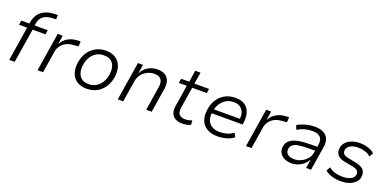

<svg xmlns="http://www.w3.org/2000/svg" viewBox="-8 -1505 4655 2311"><g transform="rotate(20 2319.5 -350.0)"><path d="M88 0 158 -438H54L63 -494H182L164 -478L169 -511Q180 -572 209.5 -614Q239 -656 288 -679Q337 -702 403 -706L454 -708L452 -652L393 -649Q358 -647 325 -634.5Q292 -622 268.5 -594Q245 -566 237 -515L233 -486L225 -494H401L393 -438H228L158 0Z M451 0 530 -494H594L577 -385H580Q605 -435 656.5 -466Q708 -497 773 -501L820 -503L817 -438L747 -432Q696 -428 658 -407.5Q620 -387 596.5 -354Q573 -321 566 -280L522 0Z M1081 8Q1006 8 956 -24Q906 -56 885 -114.5Q864 -173 875 -250Q883 -306 905.5 -352.5Q928 -399 964 -432.5Q1000 -466 1046.5 -484.5Q1093 -503 1147 -503Q1222 -503 1271.5 -470.5Q1321 -438 1342 -380.5Q1363 -323 1353 -246Q1345 -189 1322.5 -142.5Q1300 -96 1264 -62Q1228 -28 1182 -10Q1136 8 1081 8ZM1083 -52Q1138 -52 1180.5 -78Q1223 -104 1250 -149.5Q1277 -195 1284 -255Q1296 -341 1258.5 -391.5Q1221 -442 1143 -442Q1089 -442 1046.5 -417Q1004 -392 977.5 -346.5Q951 -301 943 -241Q932 -155 969 -103.5Q1006 -52 1083 -52Z M1478 0 1557 -494H1622L1605 -385H1608Q1639 -445 1692 -474Q1745 -503 1807 -503Q1868 -503 1905.5 -479.5Q1943 -456 1957.5 -412.5Q1972 -369 1962 -308L1913 0H1843L1891 -304Q1898 -345 1890.5 -375.5Q1883 -406 1858.5 -423Q1834 -440 1788 -440Q1738 -440 1696 -417.5Q1654 -395 1627 -358.5Q1600 -322 1593 -279L1548 0Z M2305 8Q2250 8 2214.5 -12.5Q2179 -33 2165 -71.5Q2151 -110 2160 -164L2203 -438H2101L2110 -494H2214L2237 -643H2305L2281 -494H2468L2460 -438H2272L2230 -172Q2220 -109 2243.5 -80.5Q2267 -52 2321 -52Q2344 -52 2365.5 -56.5Q2387 -61 2408 -70L2412 -15Q2391 -2 2362 3Q2333 8 2305 8Z M2760 8Q2679 8 2624 -22.5Q2569 -53 2545.5 -110.5Q2522 -168 2533 -250Q2542 -323 2577.5 -380Q2613 -437 2671 -470Q2729 -503 2807 -503Q2883 -503 2929 -470Q2975 -437 2991.5 -379.5Q3008 -322 2997 -248L2995 -230H2579L2588 -283H2962L2937 -261Q2946 -318 2933.5 -359.5Q2921 -401 2888 -424Q2855 -447 2803 -447Q2750 -447 2708.5 -423Q2667 -399 2640 -358.5Q2613 -318 2604 -267L2601 -249Q2590 -186 2607 -142Q2624 -98 2664.5 -74Q2705 -50 2763 -50Q2805 -50 2850 -61.5Q2895 -73 2938 -104L2963 -55Q2921 -21 2866 -6.5Q2811 8 2760 8Z M3121 0 3200 -494H3264L3247 -385H3250Q3275 -435 3326.5 -466Q3378 -497 3443 -501L3490 -503L3487 -438L3417 -432Q3366 -428 3328 -407.5Q3290 -387 3266.5 -354Q3243 -321 3236 -280L3192 0Z M3702 8Q3650 8 3611 -11.5Q3572 -31 3552.5 -65.5Q3533 -100 3539 -145Q3547 -198 3584.5 -228.5Q3622 -259 3690.5 -272Q3759 -285 3857 -285H3943L3935 -232H3855Q3774 -232 3721.5 -225Q3669 -218 3642 -198Q3615 -178 3610 -141Q3604 -96 3636 -72.5Q3668 -49 3718 -49Q3765 -49 3808 -70Q3851 -91 3881 -126.5Q3911 -162 3917 -204L3935 -314Q3945 -381 3913 -412.5Q3881 -444 3810 -444Q3764 -444 3718 -432Q3672 -420 3623 -391L3602 -444Q3634 -463 3670.5 -476Q3707 -489 3745 -496Q3783 -503 3820 -503Q3885 -503 3929.5 -482Q3974 -461 3994 -418Q4014 -375 4003 -307L3954 0H3891L3908 -109H3905Q3887 -75 3856.5 -48.5Q3826 -22 3787 -7Q3748 8 3702 8Z M4333 8Q4273 8 4218 -9Q4163 -26 4132 -56L4161 -106Q4183 -85 4212.5 -73Q4242 -61 4274 -55.5Q4306 -50 4337 -50Q4401 -50 4442.5 -72Q4484 -94 4488 -131Q4492 -163 4473.5 -181.5Q4455 -200 4408 -209L4306 -228Q4241 -240 4210.5 -273.5Q4180 -307 4188 -368Q4194 -406 4221.5 -436.5Q4249 -467 4295.5 -485Q4342 -503 4404 -503Q4438 -503 4474 -495.5Q4510 -488 4540.5 -474Q4571 -460 4587 -439L4559 -390Q4530 -419 4485.5 -432Q4441 -445 4397 -445Q4337 -445 4298 -422Q4259 -399 4254 -361Q4250 -330 4267.5 -311.5Q4285 -293 4329 -285L4428 -265Q4499 -251 4530.5 -218.5Q4562 -186 4554 -125Q4549 -86 4520 -56Q4491 -26 4443.5 -9Q4396 8 4333 8Z"/></g></svg>

Font: Nunito Sans 7pt Light
Style: Italic
Weight: 300
Italic angle: -9°
Designer: Vernon Adams
Foundry: Vernon Adams
Version: Version 3.101;gftools[0.9.27]